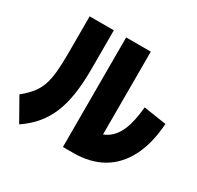

<svg xmlns="http://www.w3.org/2000/svg" viewBox="-167 -978 1217 1184"><g transform="rotate(30 442.0 -386.0)"><path d="M407.8 -3.3V-783.3H583.3V-84.4L481.1 -176.7Q558.9 -176.7 608.9 -206.1Q658.9 -235.6 686.1 -299.4Q713.3 -363.3 722.2 -466.7L884.4 -442.2Q874.4 -297.8 823.9 -200Q773.3 -102.2 687.2 -52.8Q601.1 -3.3 481.1 -3.3ZM13.3 -150Q54.4 -183.3 81.1 -216.1Q107.8 -248.9 122.2 -288.9Q136.7 -328.9 142.2 -385Q147.8 -441.1 147.8 -522.2V-783.3H320V-507.8Q320 -405.6 307.8 -326.1Q295.6 -246.7 270 -186.1Q244.4 -125.6 203.9 -77.2Q163.3 -28.9 104.4 11.1Z"/></g></svg>

Font: Paperlogy 9 Black
Style: Regular
Weight: 900
Designer: redesigned by Lee Juim, glyphs from Gmarket Sans & Montserrat
Foundry: PT&
Version: Version 1.001